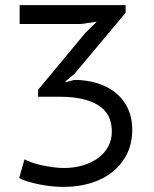

<svg xmlns="http://www.w3.org/2000/svg" viewBox="-20 -720 603 752"><path d="M230 -62Q269 -62 303.5 -72Q338 -82 363.5 -100.5Q389 -119 403.5 -145.5Q418 -172 418 -205Q418 -275 364.5 -308Q311 -341 217 -341H129V-368L315 -592L359 -635L297 -626H57V-700H472V-670L272 -431L237 -402V-398L271 -407Q321 -407 363 -393.5Q405 -380 435 -355Q465 -330 481.5 -294Q498 -258 498 -213Q498 -159 477.5 -117.5Q457 -76 421 -47Q385 -18 336 -3Q287 12 229 12Q207 12 182 9.5Q157 7 133 2Q109 -3 88.5 -9Q68 -15 55 -23L76 -96Q87 -90 105 -83.5Q123 -77 144.5 -72.5Q166 -68 188 -65Q210 -62 230 -62Z"/></svg>

Font: PTSans
Style: Regular
Weight: 400
Designer: A.Korolkova, O.Umpeleva, V.Yefimov
Foundry: ParaType Ltd
Version: Version 2.003W OFL